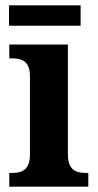

<svg xmlns="http://www.w3.org/2000/svg" viewBox="-20 -704 370 724"><path d="M14 -607H284V-684H14ZM15 0H313V-52H302C264 -52 236 -65 236 -123V-536H15V-484H27C64 -484 93 -471 93 -417V-123C93 -65 65 -52 27 -52H15Z"/></svg>

Font: Noto Serif Georgian SemiCondensed Bold
Style: Regular
Weight: 700
Width: 4
Designer: Monotype Design Team, Akaki Razmadze
Foundry: Google LLC
Version: Version 2.003